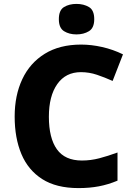

<svg xmlns="http://www.w3.org/2000/svg" viewBox="-20 -952 683 982"><path d="M394 -583Q316 -583 273 -522Q230 -461 230 -355Q230 -246 271 -188.5Q312 -131 399 -131Q444 -131 488 -142.5Q532 -154 581 -172V-28Q533 -8 485.5 1Q438 10 382 10Q268 10 196 -36Q124 -82 89.5 -164Q55 -246 55 -356Q55 -464 94 -547Q133 -630 209 -677Q285 -724 395 -724Q447 -724 502.5 -711.5Q558 -699 609 -674L556 -538Q516 -556 476 -569.5Q436 -583 394 -583ZM371 -932Q408 -932 435 -916Q462 -900 462 -854Q462 -809 435 -792.5Q408 -776 371 -776Q334 -776 307.5 -792.5Q281 -809 281 -854Q281 -900 307.5 -916Q334 -932 371 -932Z"/></svg>

Font: Noto Sans ExtraBold
Style: Regular
Weight: 800
Designer: Monotype Design Team
Foundry: Monotype Imaging Inc.
Version: Version 2.007